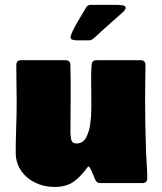

<svg xmlns="http://www.w3.org/2000/svg" viewBox="-20 -740 654 776"><path d="M384.3 0Q372.1 0 365.7 -12.2Q363.8 -16.1 358.4 -29.5Q353 -43 347.2 -55.2Q341.3 -67.4 337.4 -67.4Q335.9 -67.4 333 -63Q306.2 -25.9 276.9 -5.1Q247.6 15.6 199.2 15.6Q158.7 15.6 123 -1.5Q87.4 -18.6 65.4 -50Q43.5 -81.5 43.5 -124.5Q43.5 -174.8 45.4 -225.1Q47.4 -275.4 47.4 -325.7Q47.4 -363.3 46.6 -401.4Q45.9 -439.5 45.9 -477.1Q45.9 -496.6 65.4 -496.6H245.1Q264.2 -496.6 264.6 -477.1Q265.6 -443.4 265.6 -409.2Q265.6 -375 265.6 -341.3Q265.6 -307.6 265.1 -273.7Q264.6 -239.7 264.6 -206.1Q264.6 -192.4 267.8 -176.3Q271 -160.2 289.6 -160.2Q314.5 -160.2 327.1 -182.6Q339.8 -205.1 344.5 -237.3Q349.1 -269.5 349.1 -300.5Q349.1 -331.5 349.1 -348.1Q349.1 -379.9 348.4 -412.6Q347.7 -445.3 350.1 -477.1Q351.6 -496.6 369.6 -496.6H548.8Q567.9 -496.6 567.9 -477.1Q567.9 -442.9 567.1 -408.9Q566.4 -375 566.4 -340.8Q566.4 -286.6 567.4 -232.4Q568.4 -178.2 570.3 -124Q571.3 -98.1 573.2 -72.3Q575.2 -46.4 575.2 -20.5Q575.2 0 555.7 0ZM457.5 -720.2Q463.4 -720.2 475.6 -718.5Q487.8 -716.8 487.8 -708.5Q487.8 -706.5 487.3 -705.6Q485.4 -699.2 480.2 -694.3Q475.1 -689.5 470.2 -685.1Q451.7 -668.5 432.9 -652.1Q414.1 -635.7 395.5 -618.7Q385.3 -609.4 375.2 -599.9Q365.2 -590.3 354.5 -582Q348.1 -577.1 341.3 -577.1H287.6Q282.2 -577.1 273.7 -579.3Q265.1 -581.5 265.1 -589.4Q265.1 -596.2 272.9 -612.8Q280.8 -629.4 292 -648.9Q303.2 -668.5 313.5 -685.3Q323.7 -702.1 328.1 -710Q334.5 -720.2 345.7 -720.2Z"/></svg>

Font: Belanosima
Style: Bold
Weight: 700
Designer: The DocRepair Project, Santiago Orozco
Foundry: Google
Version: Version 2.000